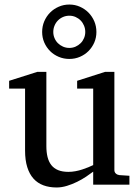

<svg xmlns="http://www.w3.org/2000/svg" viewBox="-20 -809 609 841"><path d="M388.2 0V-57.1Q375.5 -47.4 357.2 -35.2Q338.9 -22.9 317.6 -12.5Q296.4 -2 273.2 5.1Q250 12.2 228 12.2Q195.8 12.2 170.2 2.7Q144.5 -6.8 126.7 -26.6Q108.9 -46.4 99.4 -76.9Q89.8 -107.4 89.8 -149.9V-420.9H20V-455.1L143.1 -494.1H183.1V-168.9Q183.1 -142.6 188.2 -121.6Q193.4 -100.6 204.8 -85.9Q216.3 -71.3 234.9 -63.7Q253.4 -56.2 279.8 -56.2Q294.9 -56.2 310.5 -59.1Q326.2 -62 340.3 -66.7Q354.5 -71.3 366.9 -76.4Q379.4 -81.5 388.2 -85.9V-420.9H317.9V-455.1L439.9 -494.1H481V-64Q481 -54.7 487.5 -48.8Q494.1 -43 502.9 -42L546.9 -39.1V0ZM353.5 -668.9Q353.5 -683.6 348.1 -696.5Q342.8 -709.5 333.3 -719.2Q323.7 -729 311 -734.6Q298.3 -740.2 283.7 -740.2Q269 -740.2 256.1 -734.6Q243.2 -729 233.6 -719.2Q224.1 -709.5 218.8 -696.5Q213.4 -683.6 213.4 -668.9Q213.4 -654.8 218.8 -642.1Q224.1 -629.4 233.6 -619.9Q243.2 -610.4 256.1 -604.7Q269 -599.1 283.7 -599.1Q298.3 -599.1 311 -604.7Q323.7 -610.4 333.3 -619.9Q342.8 -629.4 348.1 -642.1Q353.5 -654.8 353.5 -668.9ZM402.3 -668.9Q402.3 -644.5 393.1 -623Q383.8 -601.6 367.7 -585.4Q351.6 -569.3 330.1 -560.1Q308.6 -550.8 283.7 -550.8Q258.8 -550.8 237.1 -560.1Q215.3 -569.3 199.2 -585.4Q183.1 -601.6 173.8 -623Q164.6 -644.5 164.6 -668.9Q164.6 -693.8 173.8 -715.6Q183.1 -737.3 199.2 -753.7Q215.3 -770 237.1 -779.5Q258.8 -789.1 283.7 -789.1Q308.6 -789.1 330.1 -779.5Q351.6 -770 367.7 -753.7Q383.8 -737.3 393.1 -715.6Q402.3 -693.8 402.3 -668.9Z"/></svg>

Font: Charis SIL Eur
Style: Regular
Weight: 400
Foundry: SIL International
Version: Version 5.000